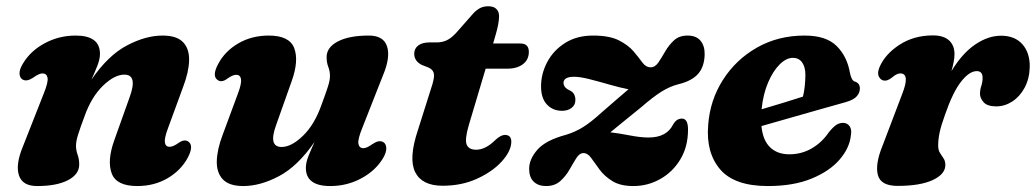

<svg xmlns="http://www.w3.org/2000/svg" viewBox="-20 -596 3394 629"><path d="M54 -335.5Q44.5 -341 44 -355Q43.5 -369 55 -387.5Q79.5 -429 126.2 -454.2Q173 -479.5 228 -479.5Q307.5 -479.5 307.5 -419.5Q307.5 -402.5 299.2 -381.2Q291 -360 279.5 -335Q334.5 -415 396 -447.2Q457.5 -479.5 512.5 -479.5Q559 -479.5 579.8 -457.8Q600.5 -436 599.5 -398Q598.5 -360 580 -311.5L530 -175Q518 -143 520.2 -129Q522.5 -115 535.5 -115Q547 -115 564.5 -127.5Q583.5 -141 596.5 -132.5Q616 -119.5 595.5 -80Q573 -38 529.2 -12.2Q485.5 13.5 429.5 13.5Q361.5 13.5 346 -27.8Q330.5 -69 354 -135.5L405 -278.5Q431.5 -351.5 387.5 -351.5Q355 -351.5 317.2 -315Q279.5 -278.5 256.5 -214Q242 -175 235.5 -154Q229 -133 229 -119Q229 -103.5 234.2 -89.2Q239.5 -75 239.5 -57Q239.5 -25 202.8 -5.8Q166 13.5 101.5 13.5Q53.5 13.5 42 -21.8Q30.5 -57 55 -116L123.5 -290Q138.5 -327 135.8 -341.2Q133 -355.5 119 -355.5Q108 -355.5 88.5 -341.5Q67.5 -327.5 54 -335.5Z M1235.5 -130.5Q1245 -125 1245.5 -110.8Q1246 -96.5 1235 -78Q1210.5 -37 1163.8 -11.8Q1117 13.5 1062 13.5Q982 13.5 982 -46Q982 -63.5 990.5 -84.8Q999 -106 1010.5 -131Q955 -51 893.8 -18.8Q832.5 13.5 777 13.5Q731 13.5 710.2 -8.2Q689.5 -30 690.2 -67.8Q691 -105.5 709.5 -154.5L760 -291Q772 -323 769.5 -337Q767 -351 754 -351Q742.5 -351 725 -338.5Q706.5 -324.5 693.5 -333.5Q673.5 -346.5 694.5 -386Q716.5 -428 760.5 -453.8Q804.5 -479.5 860.5 -479.5Q928.5 -479.5 944 -438Q959.5 -396.5 935.5 -330L885 -187.5Q858 -114.5 902.5 -114.5Q934.5 -114.5 972.2 -150.8Q1010 -187 1033 -252Q1047.5 -291 1054.2 -312Q1061 -333 1061 -347Q1061 -362.5 1055.5 -376.8Q1050 -391 1050 -409Q1050 -441 1086.8 -460.2Q1123.5 -479.5 1188.5 -479.5Q1236.5 -479.5 1248 -444Q1259.5 -408.5 1235 -350L1166.5 -176Q1151.5 -139 1154.2 -124.8Q1157 -110.5 1170.5 -110.5Q1181.5 -110.5 1201 -124.5Q1222 -138.5 1235.5 -130.5Z M1385.5 -374 1361.5 -383.5Q1337 -396 1337 -420Q1337 -437 1350.2 -447Q1363.5 -457 1386.5 -457H1409.5Q1429 -457 1444 -464.2Q1459 -471.5 1475 -489L1530 -551.5Q1540 -562.5 1551.8 -569Q1563.5 -575.5 1579.5 -575.5Q1597.5 -575.5 1606.2 -566.5Q1615 -557.5 1615 -543.5Q1615 -520 1603.5 -481L1595.5 -453.5H1685Q1712.5 -453.5 1712.5 -426Q1712.5 -400.5 1693.2 -385.8Q1674 -371 1642 -371H1571L1515.5 -185Q1502 -138.5 1509 -122Q1516 -105.5 1540 -105.5Q1571 -105.5 1603.5 -138Q1621 -154 1634 -154Q1656.5 -154 1655 -128.5Q1653 -99 1623 -66.2Q1593 -33.5 1542.8 -10.5Q1492.5 12.5 1430 12.5Q1362.5 12.5 1340.2 -32Q1318 -76.5 1349 -169.5L1392 -305.5Q1403 -337.5 1401.8 -352Q1400.5 -366.5 1385.5 -374Z M2234 -171.5Q2234 -116 2209.2 -74.5Q2184.5 -33 2143.5 -9.8Q2102.5 13.5 2055 13.5Q2012 13.5 1986 -2.8Q1960 -19 1944.2 -40.5Q1928.5 -62 1917 -78.2Q1905.5 -94.5 1891 -94.5Q1878.5 -94.5 1868.2 -78.2Q1858 -62 1846 -40.8Q1834 -19.5 1815.8 -3Q1797.5 13.5 1769 13.5Q1743.5 13.5 1728.5 -0.8Q1713.5 -15 1713.5 -43Q1713.5 -74.5 1740.5 -105.5Q1767.5 -136.5 1834.5 -154.5Q1864.5 -163.5 1890.8 -180Q1917 -196.5 1951.5 -228Q1981 -254 2002.8 -272.5Q2024.5 -291 2039 -303.5Q2013 -308.5 1979 -318.2Q1945 -328 1913 -336.2Q1881 -344.5 1861 -344.5Q1826 -344.5 1826 -324Q1826 -318.5 1830 -312.2Q1834 -306 1845 -300.5Q1856.5 -295.5 1860.8 -287Q1865 -278.5 1865 -268.5Q1865 -252 1852.5 -242.5Q1840 -233 1821.5 -233Q1791 -233 1771.8 -253.5Q1752.5 -274 1752.5 -313Q1752.5 -354.5 1772.8 -392.8Q1793 -431 1831.2 -455.2Q1869.5 -479.5 1923 -479.5Q1976.5 -479.5 2007.5 -463.8Q2038.5 -448 2055.8 -427.5Q2073 -407 2084.5 -391.2Q2096 -375.5 2111.5 -375.5Q2126 -375.5 2136.8 -391.2Q2147.5 -407 2159.2 -427.5Q2171 -448 2188 -463.8Q2205 -479.5 2232.5 -479.5Q2261 -479.5 2275 -462.5Q2289 -445.5 2288.5 -417.5Q2287.5 -377 2266.8 -353.8Q2246 -330.5 2202.5 -320Q2174.5 -313 2147 -295.8Q2119.5 -278.5 2081.5 -245.5Q2042 -213.5 2018 -194Q1994 -174.5 1979.5 -162.5Q2006.5 -159.5 2042.5 -152.5Q2078.5 -145.5 2104.5 -145.5Q2164 -145.5 2185 -188Q2192 -199.5 2199 -203.5Q2206 -207.5 2214 -207.5Q2234 -207.5 2234 -171.5Z M2767.5 -152Q2763 -110.5 2730.2 -72.8Q2697.5 -35 2638.5 -10.8Q2579.5 13.5 2495.5 13.5Q2386 13.5 2339.2 -41.2Q2292.5 -96 2300 -186.5Q2306 -268 2348.5 -334.5Q2391 -401 2460 -440.2Q2529 -479.5 2616 -479.5Q2687 -479.5 2721.2 -445Q2755.5 -410.5 2764.5 -357Q2766.5 -347 2770.2 -339Q2774 -331 2780 -329Q2797 -324 2797 -306Q2797 -292.5 2787 -280.8Q2777 -269 2751 -261.5Q2719 -252.5 2670.2 -238.8Q2621.5 -225 2569.2 -210Q2517 -195 2474.5 -183Q2479 -136.5 2502.8 -113.5Q2526.5 -90.5 2566 -90.5Q2606 -90.5 2639.5 -110Q2673 -129.5 2695.5 -163Q2710 -180.5 2720 -187Q2730 -193.5 2742.5 -193.5Q2756.5 -193 2763.8 -182Q2771 -171 2767.5 -152ZM2577.5 -406.5Q2556 -406.5 2534.2 -385Q2512.5 -363.5 2496.2 -325.5Q2480 -287.5 2475 -238Q2509 -248 2545.8 -259.2Q2582.5 -270.5 2610.5 -279.5Q2618 -309 2618.5 -350.5Q2618.5 -376.5 2607.8 -391.5Q2597 -406.5 2577.5 -406.5Z M2873.5 -332.5Q2864 -335 2858.8 -346Q2853.5 -357 2861.5 -376.5Q2880 -419 2927 -449.5Q2974 -480 3036.5 -480Q3071 -480 3089 -463.8Q3107 -447.5 3107 -418.5Q3107 -407 3104.2 -392.8Q3101.5 -378.5 3097 -363Q3132 -421 3174.5 -450Q3217 -479 3259.5 -479Q3304.5 -479 3329.2 -451.2Q3354 -423.5 3353.5 -377Q3352.5 -338 3336.8 -308.8Q3321 -279.5 3296.2 -263.5Q3271.5 -247.5 3244 -247.5Q3214.5 -247.5 3202.5 -261Q3190.5 -274.5 3190.5 -288.5Q3190.5 -302 3194.8 -314.5Q3199 -327 3199 -341Q3199 -363 3180 -363Q3155.5 -363 3128.5 -328.5Q3101.5 -294 3076 -220.5Q3063 -184.5 3058.2 -161.8Q3053.5 -139 3053.5 -119.5Q3053.5 -104 3059.5 -94.8Q3065.5 -85.5 3071.2 -77Q3077 -68.5 3077 -55.5Q3077 -25.5 3035.8 -6.2Q2994.5 13 2920.5 13Q2865.5 13 2856 -22.5Q2846.5 -58 2871 -118L2936 -289Q2962 -355.5 2929.5 -355.5Q2918 -355.5 2903.5 -343Q2886.5 -329 2873.5 -332.5Z"/></svg>

Font: Fraunces 9pt S050
Style: Bold Italic
Weight: 700
Italic angle: -16°
Version: Version 1.000; ttfautohint (v1.8.3)